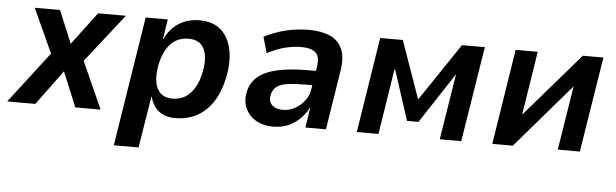

<svg xmlns="http://www.w3.org/2000/svg" viewBox="-70 -668 3222 1005"><g transform="rotate(5 1541.0 -165.5)"><path d="M-24 0 201 -293 207 -217 77 -501H210L282 -327H279L410 -501H556L334 -218L337 -290L467 0H334L258 -184L260 -185L124 0Z M552 180 660 -501H776L760 -397H762Q782 -438 810 -463Q838 -488 871.5 -499.5Q905 -511 942 -511Q1013 -511 1055 -474Q1097 -437 1110.5 -372Q1124 -307 1107 -224Q1091 -148 1057 -96Q1023 -44 973.5 -17Q924 10 860 10Q803 10 770.5 -18Q738 -46 728 -91H726L682 180ZM837 -90Q874 -90 902 -107Q930 -124 950.5 -157Q971 -190 981 -239Q998 -320 975.5 -365Q953 -410 893 -410Q858 -410 829.5 -394.5Q801 -379 780.5 -346Q760 -313 749 -264Q733 -182 755.5 -136Q778 -90 837 -90Z M1373 10Q1319 10 1281.5 -13Q1244 -36 1227.5 -74.5Q1211 -113 1221 -159Q1231 -208 1267.5 -239Q1304 -270 1369 -285Q1434 -300 1530 -300H1590L1580 -224H1528Q1472 -224 1433.5 -219Q1395 -214 1374 -199Q1353 -184 1347 -154Q1340 -121 1359.5 -101.5Q1379 -82 1418 -82Q1450 -82 1479 -97.5Q1508 -113 1530 -141Q1552 -169 1557 -207L1576 -324Q1584 -376 1560.5 -397Q1537 -418 1483 -418Q1447 -418 1402.5 -407.5Q1358 -397 1307 -370L1283 -454Q1322 -474 1360.5 -486.5Q1399 -499 1438.5 -505Q1478 -511 1517 -511Q1583 -511 1628 -491Q1673 -471 1692.5 -427Q1712 -383 1700 -309L1651 0H1543L1559 -102H1556Q1538 -69 1511 -43.5Q1484 -18 1450 -4Q1416 10 1373 10Z M1813 0 1892 -501H2011L2118 -198L2322 -501H2442L2362 0H2249L2304 -345H2303L2130 -81H2070L1984 -345H1981L1927 0Z M2525 0 2604 -501H2720L2665 -152H2655L2957 -501H3065L2985 0H2869L2925 -350H2934L2633 0Z"/></g></svg>

Font: Nunito Sans 7pt SemiCondensed
Style: Bold Italic
Weight: 700
Width: 4
Italic angle: -9°
Designer: Vernon Adams
Foundry: Vernon Adams
Version: Version 3.101;gftools[0.9.27]